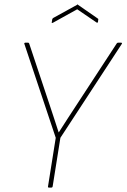

<svg xmlns="http://www.w3.org/2000/svg" viewBox="-20 -848 572 868"><path d="M201 0Q196 0 197 -5L232 -225L90 -650Q89 -653 91 -654Q93 -655 94 -655H107Q111 -655 112 -651L204 -375Q214 -344 224.5 -313Q235 -282 245 -250H246Q267 -282 286.5 -313Q306 -344 327 -375L508 -652Q510 -655 514 -655H528Q530 -655 531 -654Q532 -653 531 -650L253 -225L218 -5Q217 0 212 0ZM219 -745Q217 -744 215 -744Q213 -744 214 -747L216 -760Q217 -765 221 -767L328 -826Q330 -830 333 -826L421 -765Q423 -764 424 -762.5Q425 -761 424 -758L423 -749Q422 -744 417 -746L329 -806Z"/></svg>

Font: Sofia Sans Semi Condensed Thin
Style: Italic
Weight: 250
Italic angle: -9°
Version: Version 4.100